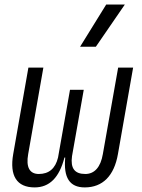

<svg xmlns="http://www.w3.org/2000/svg" viewBox="-20 -815 626 845"><path d="M353 9.8C432.1 9.8 482.4 -41.5 499 -136.7L565.9 -517.6H500L432.6 -136.7C422.9 -79.6 396 -49.3 355.5 -49.3C308.6 -49.3 289.6 -74.2 296.9 -127.4L348.6 -419.9H288.1L235.4 -121.6C223.6 -72.3 194.3 -49.3 150.9 -49.3C109.9 -49.3 93.8 -79.6 104 -136.7L170.9 -517.6H105L38.1 -136.7C21.5 -41.5 53.7 9.8 132.3 9.8C197.3 9.8 240.7 -32.7 263.7 -121.6H267.1C258.8 -32.7 286.6 9.8 353 9.8ZM332.5 -609.4H401.9L529.3 -794.9H447.3Z"/></svg>

Font: Cascadia Mono NF Light
Style: Italic
Weight: 300
Italic angle: -10°
Monospace: yes
Designer: Aaron Bell
Foundry: Saja Typeworks
Version: Version 2404.023